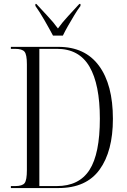

<svg xmlns="http://www.w3.org/2000/svg" viewBox="-20 -951 640 971"><path d="M35 0V-10H57Q93 -10 104.5 -25Q116 -40 116 -91V-626Q116 -675 104 -689.5Q92 -704 56 -704H35V-714H276Q410 -714 480.5 -618.5Q551 -523 551 -350Q551 -186 483.5 -93Q416 0 276 0ZM267 -10Q380 -10 432.5 -91.5Q485 -173 485 -351Q485 -524 432.5 -614Q380 -704 268 -704H179V-10ZM248 -771Q230 -805 205 -848.5Q180 -892 159 -921V-931H164Q192 -900 221 -869.5Q250 -839 273 -807Q296 -839 324.5 -869.5Q353 -900 381 -931H387V-921Q372 -901 356 -874.5Q340 -848 324.5 -821Q309 -794 298 -771Z"/></svg>

Font: Noto Serif Display Condensed Light
Style: Regular
Weight: 300
Width: 3
Designer: Monotype Design Team
Foundry: Monotype Imaging Inc.
Version: Version 2.009